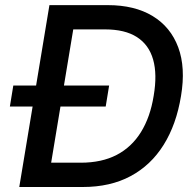

<svg xmlns="http://www.w3.org/2000/svg" viewBox="-20 -748 782 768"><path d="M311 0H113.8L129.4 -97.2H303.2Q386.7 -97.2 446.8 -128.4Q506.8 -159.7 543.9 -219.7Q581.1 -279.8 594.7 -364.7Q609.4 -450.7 592.5 -509.8Q575.7 -568.8 527.8 -599.6Q480 -630.4 400.4 -630.4H214.4L231 -727.5H411.1Q518.6 -727.5 590.6 -683.8Q662.6 -640.1 692.9 -558.8Q723.1 -477.5 704.1 -364.3Q685.5 -250 634.5 -168.5Q583.5 -86.9 502.4 -43.5Q421.4 0 311 0ZM289.1 -727.5 168.5 0H57.1L177.7 -727.5ZM19.5 -321.8 33.2 -405.8H416.5L402.8 -321.8Z"/></svg>

Font: Inter 16pt Medium
Style: Italic
Weight: 500
Italic angle: -9.3988°
Version: Version 4.001;git-66647c0bb